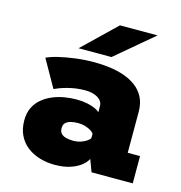

<svg xmlns="http://www.w3.org/2000/svg" viewBox="-107 -810 864 918"><g transform="rotate(15 325.0 -351.5)"><path d="M245 11Q204.5 11 169.2 0.2Q134 -10.5 107 -31.8Q80 -53 65 -84.5Q50 -116 50 -157.5Q50 -193 62.8 -219.8Q75.5 -246.5 97.8 -265.2Q120 -284 147.8 -295.8Q175.5 -307.5 206 -312.8Q236.5 -318 266 -318Q296 -318 319.8 -313Q343.5 -308 359.5 -300.5Q375.5 -293 382 -286V-316Q382 -328.5 375.8 -338.5Q369.5 -348.5 358 -355.8Q346.5 -363 330.5 -367Q314.5 -371 295 -371Q270.5 -371 248.5 -367.8Q226.5 -364.5 207.8 -359.5Q189 -354.5 173.2 -348.8Q157.5 -343 146 -337.5L70 -472Q89.5 -482 126.2 -491Q163 -500 209.2 -506Q255.5 -512 304 -512Q340.5 -512 377.8 -507.2Q415 -502.5 449 -491Q483 -479.5 510 -459.5Q537 -439.5 552.5 -409.5Q568 -379.5 568 -337V-135H629V0H425L402.5 -60.5Q395.5 -44.5 375.5 -28Q355.5 -11.5 322.8 -0.2Q290 11 245 11ZM301.5 -123Q320 -123 337 -128.5Q354 -134 366 -142.2Q378 -150.5 382 -158V-179Q378 -186.5 366.2 -193.8Q354.5 -201 338 -206Q321.5 -211 303.5 -211Q286 -211 269.5 -207.5Q253 -204 242.5 -194.8Q232 -185.5 232 -167.5Q232 -149.5 241.5 -140Q251 -130.5 267 -126.8Q283 -123 301.5 -123ZM374.5 -557H211.5L374.5 -714H560.5Z"/></g></svg>

Font: Trispace Thin ExtraBold
Style: Regular
Weight: 800
Version: Version 1.210